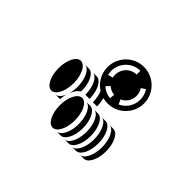

<svg xmlns="http://www.w3.org/2000/svg" viewBox="-86 -1076 1372 1372"><g transform="rotate(-45 600.0 -389.5)"><path d="M660 -308C663 -340 676 -369 697 -392L725 -366C710 -349 700 -328 698 -304ZM707 -249C723 -211 761 -185 805 -185C828 -185 849 -192 866 -204L888 -172C864 -156 836 -147 805 -147C746 -147 694 -182 672 -233ZM768 -435C780 -438 792 -440 805 -440C886 -440 952 -374 952 -293H914C914 -353 865 -401 805 -401C796 -401 786 -400 778 -398ZM221 -449C221 -407 288 -373 371 -373C454 -373 521 -407 521 -449C521 -492 454 -526 371 -526C288 -526 221 -492 221 -449ZM522 -411C522 -369 454 -335 371 -335C289 -335 222 -369 222 -411V-370C222 -328 289 -293 371 -293C453 -293 520 -327 522 -368ZM522 -331C522 -290 454 -256 371 -256C289 -256 222 -290 222 -331V-290C222 -248 289 -214 371 -214C453 -214 520 -247 522 -289ZM522 -255C522 -214 454 -180 371 -180C289 -180 222 -214 222 -255V-215C222 -172 289 -138 371 -138C453 -138 520 -171 522 -213ZM522 -176C522 -134 454 -100 371 -100C289 -100 222 -134 222 -176V-135C222 -93 289 -59 371 -59C453 -59 520 -92 522 -134ZM402 -644C402 -601 470 -567 552 -567C635 -567 702 -601 702 -644C702 -686 635 -720 552 -720C470 -720 402 -686 402 -644ZM703 -605C703 -563 636 -529 553 -529C525 -529 499 -533 477 -540C472 -542 467 -543 462 -545C426 -559 403 -580 403 -605V-564C403 -561 403 -558 404 -555C418 -555 440 -552 462 -545C467 -543 472 -541 477 -540C506 -529 534 -512 547 -488H553C635 -487 701 -521 703 -562C703 -585 703 -582 703 -605ZM553 -408C635 -408 701 -442 703 -483C703 -506 703 -503 703 -526C703 -484 636 -450 553 -450ZM621 -294C621 -192 704 -109 805 -109C907 -109 990 -192 990 -294V-298C988 -398 906 -478 805 -478C767 -478 732 -467 703 -447V-449C703 -449 703 -449 703 -447C681 -433 663 -414 649 -392C623 -381 589 -374 553 -374V-332C580 -332 605 -336 627 -342C623 -327 621 -311 621 -294Z"/></g></svg>

Font: CryptoKit_GRILLE 1.4
Style: Regular
Weight: 400
Monospace: yes
Designer: Oceane Juvin
Foundry: http://www.head-geneve.ch
Version: Version 1.004